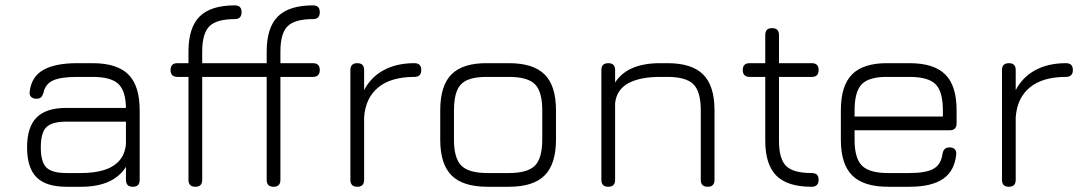

<svg xmlns="http://www.w3.org/2000/svg" viewBox="-20 -714 4134 734"><path d="M234 0Q156 0 119.8 -36.2Q83.5 -72.5 83.5 -150.5Q83.5 -228.5 120 -265Q156.5 -301.5 234 -301.5H461.5Q460.5 -367.5 431.8 -393.8Q403 -420 334 -420H276Q212.5 -420 183 -406.5Q153.5 -393 146.5 -360.5Q143 -348 137.2 -342.2Q131.5 -336.5 119 -336.5Q106 -336.5 98.8 -343.8Q91.5 -351 93.5 -363.5Q100 -420.5 145.2 -446.5Q190.5 -472.5 276 -472.5H334Q427.5 -472.5 470.8 -429.2Q514 -386 514 -292.5V-26.5Q514 0 488 0Q461.5 0 461.5 -26.5V-76Q413.5 0 290 0ZM234 -52.5H290Q338.5 -52.5 375.2 -63.2Q412 -74 434.5 -98Q457 -122 461.5 -162V-249H234Q178.5 -249 157.2 -227.8Q136 -206.5 136 -150.5Q136 -95 157.2 -73.8Q178.5 -52.5 234 -52.5Z M727 0Q700.5 0 700.5 -26.5V-516.5Q700.5 -608.5 743.2 -651Q786 -693.5 878 -693.5Q903.5 -693.5 903.5 -667.5Q903.5 -641 878 -641Q808.5 -641 780.8 -613.8Q753 -586.5 753 -516.5V-26.5Q753 0 727 0ZM658.5 -420Q632 -420 632 -446.5Q632 -472.5 658.5 -472.5H1001Q1027.5 -472.5 1027.5 -446.5Q1027.5 -433.5 1020.8 -426.8Q1014 -420 1001 -420ZM1026 0Q999.5 0 999.5 -26.5V-420H957.5Q931 -420 931 -446.5Q931 -472.5 957.5 -472.5H999.5V-516.5Q999.5 -608.5 1042.2 -651Q1085 -693.5 1177 -693.5Q1202.5 -693.5 1202.5 -667.5Q1202.5 -641 1177 -641Q1107 -641 1079.5 -613.8Q1052 -586.5 1052 -516.5V-472.5H1176Q1202.5 -472.5 1202.5 -446.5Q1202.5 -420 1176 -420H1052V-26.5Q1052 0 1026 0Z M1346 0Q1319.5 0 1319.5 -26.5V-446.5Q1319.5 -472.5 1346 -472.5Q1372 -472.5 1372 -446.5V-369.5Q1398 -419.5 1447.2 -446Q1496.5 -472.5 1564 -472.5Q1590.5 -472.5 1590.5 -446.5Q1590.5 -420 1564 -420Q1475 -420 1426 -379.8Q1377 -339.5 1372 -265V-26.5Q1372 0 1346 0Z M1843.5 0Q1750 0 1706.5 -43.2Q1663 -86.5 1663 -179.5V-292.5Q1663 -387 1706.5 -430.2Q1750 -473.5 1843.5 -472.5H1925.5Q2019 -472.5 2062.2 -429.2Q2105.5 -386 2105.5 -292.5V-180.5Q2105.5 -87 2062.2 -43.5Q2019 0 1925.5 0ZM1715.5 -179.5Q1715.5 -109 1743.8 -80.8Q1772 -52.5 1843.5 -52.5H1925.5Q1997 -52.5 2025 -80.8Q2053 -109 2053 -180.5V-292.5Q2053 -364 2025 -392Q1997 -420 1925.5 -420H1843.5Q1795.5 -420.5 1767.5 -408.5Q1739.5 -396.5 1727.5 -368.5Q1715.5 -340.5 1715.5 -292.5Z M2305.5 0Q2279 0 2279 -26.5V-446.5Q2279 -472.5 2305.5 -472.5Q2331.5 -472.5 2331.5 -446.5V-398.5Q2379 -472.5 2503.5 -472.5H2531.5Q2625 -472.5 2668.2 -429.2Q2711.5 -386 2711.5 -292.5V-26.5Q2711.5 0 2685.5 0Q2659 0 2659 -26.5V-292.5Q2659 -364 2630.8 -392Q2602.5 -420 2531.5 -420H2503.5Q2426 -420 2381.5 -395.5Q2337 -371 2331.5 -319V-26.5Q2331.5 0 2305.5 0Z M3082.5 0Q2990.5 0 2948 -42.5Q2905.5 -85 2905.5 -176.5V-420H2846Q2819.5 -420 2819.5 -446.5Q2819.5 -472.5 2846 -472.5H2905.5V-580Q2905.5 -606.5 2931.5 -606.5Q2958 -606.5 2958 -580V-472.5H3083.5Q3109.5 -472.5 3109.5 -446.5Q3109.5 -420 3083.5 -420H2958V-176.5Q2958 -106.5 2985.2 -79.5Q3012.5 -52.5 3082.5 -52.5Q3097 -52.5 3103.2 -46Q3109.5 -39.5 3109.5 -26.5Q3109.5 0 3082.5 0Z M3247 -216V-179.5Q3247 -109 3275.2 -80.8Q3303.5 -52.5 3375 -52.5H3457Q3520 -52.5 3548.8 -68.8Q3577.5 -85 3583 -125Q3585 -137.5 3591.2 -144Q3597.5 -150.5 3610.5 -150.5Q3623.5 -150.5 3630.2 -143.2Q3637 -136 3635.5 -123Q3629 -60 3585 -30Q3541 0 3457 0H3375Q3281.5 0 3238 -43.2Q3194.5 -86.5 3194.5 -179.5V-292.5Q3194.5 -387 3238 -430.2Q3281.5 -473.5 3375 -472.5H3457Q3550.5 -472.5 3593.8 -429.2Q3637 -386 3637 -292.5V-242.5Q3637 -216 3611 -216ZM3375 -420Q3303.5 -421 3275.2 -392.8Q3247 -364.5 3247 -292.5V-268.5H3584.5V-292.5Q3584.5 -364 3556.5 -392Q3528.5 -420 3457 -420Z M3837 0Q3810.5 0 3810.5 -26.5V-446.5Q3810.5 -472.5 3837 -472.5Q3863 -472.5 3863 -446.5V-369.5Q3889 -419.5 3938.2 -446Q3987.5 -472.5 4055 -472.5Q4081.5 -472.5 4081.5 -446.5Q4081.5 -420 4055 -420Q3966 -420 3917 -379.8Q3868 -339.5 3863 -265V-26.5Q3863 0 3837 0Z"/></svg>

Font: Jura Light
Style: Regular
Weight: 400
Version: Version 5.106